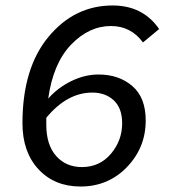

<svg xmlns="http://www.w3.org/2000/svg" viewBox="-20 -669 640 701"><path d="M274 12Q179 12 120.5 -51Q62 -114 62 -219Q62 -420 157 -534.5Q252 -649 391 -649Q502 -649 561 -563L502 -514Q458 -574 385 -574Q305 -574 239.5 -506Q174 -438 156 -309Q190 -348 239.5 -372.5Q289 -397 340 -397Q414 -397 463 -355Q512 -313 512 -229Q512 -130 443.5 -59Q375 12 274 12ZM279 -59Q344 -59 385 -107.5Q426 -156 426 -219Q426 -274 395.5 -302.5Q365 -331 317 -331Q225 -331 149 -239V-214Q149 -140 185 -99.5Q221 -59 279 -59Z"/></svg>

Font: TypoPRO Source Code Pro
Style: Italic
Weight: 500
Italic angle: -11°
Monospace: yes
Designer: Paul D. Hunt, Teo Tuominen
Foundry: Adobe Systems Incorporated
Version: Version 1.030;PS 1.0;hotconv 1.0.84;makeotf.lib2.5.63406